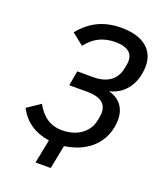

<svg xmlns="http://www.w3.org/2000/svg" viewBox="-158 -832 917 1085"><g transform="rotate(20 300.0 -289.0)"><path d="M28.5 -119.5 107.5 -172.5Q162 -70.5 263.5 -70.5Q310 -70.5 346.5 -86Q383 -101.5 406.2 -129.8Q429.5 -158 436 -196L439.5 -217Q442 -231 442 -241Q442 -282 412.2 -303Q382.5 -324 324.5 -324H216.5L232 -413H328Q392.5 -413 430.8 -441.5Q469 -470 478.5 -524L482.5 -546Q484.5 -556 484.5 -567.5Q484.5 -604 457.8 -623.2Q431 -642.5 380 -642.5Q324.5 -642.5 282.2 -621.5Q240 -600.5 208 -557.5L137.5 -613.5Q187 -674 247 -702Q307 -730 383 -730Q480 -730 533 -688.5Q586 -647 586 -571.5Q586 -553 582 -529Q571 -465.5 533.5 -423.8Q496 -382 439 -369Q489 -356 515.8 -321.2Q542.5 -286.5 542.5 -234Q542.5 -213.5 539 -194Q524 -109.5 463.2 -57Q402.5 -4.5 306 9.5L278 151.5H186.5L215 8.5Q83.5 -11 28.5 -119.5Z"/></g></svg>

Font: JuliaMono Medium
Style: Italic
Weight: 500
Italic angle: -9°
Monospace: yes
Designer: cormullion
Foundry: corm
Version: Version 0.054; ttfautohint (v1.8.4)